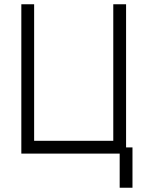

<svg xmlns="http://www.w3.org/2000/svg" viewBox="-20 -720 705 900"><path d="M80 0H541V160H601V-29H571V-700H511V-60H140V-700H80Z"/></svg>

Font: Unageo
Style: Light
Weight: 300
Designer: Richard Sepsi
Foundry: Richard Sepsi
Version: Version 2.000